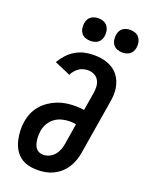

<svg xmlns="http://www.w3.org/2000/svg" viewBox="-175 -1040 862 1132"><g transform="rotate(20 256.0 -474.0)"><path d="M206 8Q206 8 206 8Q206 8 206 8Q176 8 148 1Q120 -6 98 -23Q76 -40 62 -64.5Q48 -89 41.5 -117Q35 -145 33.5 -174.5Q32 -204 37 -233Q41 -261 52.5 -288Q64 -315 83 -337.5Q102 -360 127 -377Q152 -394 179 -404.5Q206 -415 234 -419Q262 -423 290 -423Q304 -423 317.5 -422Q331 -421 345 -419L363 -528Q367 -550 366 -571.5Q365 -593 355.5 -610.5Q346 -628 327.5 -637.5Q309 -647 288 -647Q274 -647 259 -643Q244 -639 231.5 -630.5Q219 -622 209 -610Q199 -598 192 -584L92 -627Q107 -653 128 -676Q149 -699 175.5 -714.5Q202 -730 230.5 -736.5Q259 -743 288 -743Q311 -743 333 -740Q355 -737 375.5 -729.5Q396 -722 413.5 -710Q431 -698 444 -681Q457 -664 465 -644Q473 -624 476.5 -602.5Q480 -581 478.5 -558Q477 -535 473 -513L418 -178Q414 -153 405.5 -128.5Q397 -104 383 -82Q369 -60 349 -42Q329 -24 305 -12.5Q281 -1 256.5 3.5Q232 8 206 8ZM209 -88Q228 -88 246.5 -97Q265 -106 278 -121.5Q291 -137 298 -155.5Q305 -174 308 -193L329 -323Q320 -325 310 -326Q300 -327 291 -327Q267 -327 242.5 -321Q218 -315 197 -300Q176 -285 163 -262.5Q150 -240 146 -217Q144 -203 143.5 -188.5Q143 -174 144.5 -160.5Q146 -147 150 -133.5Q154 -120 161.5 -109.5Q169 -99 181.5 -93.5Q194 -88 209 -88ZM440 -814Q423 -814 407.5 -820Q392 -826 382.5 -839Q373 -852 370.5 -868.5Q368 -885 371 -902Q373 -914 379 -925Q385 -936 395 -943Q405 -950 417 -953Q429 -956 440 -956Q457 -956 472.5 -950Q488 -944 497.5 -931Q507 -918 510 -901.5Q513 -885 510 -868Q508 -856 502 -845Q496 -834 486 -827Q476 -820 464 -817Q452 -814 440 -814ZM240 -814Q223 -814 207.5 -820Q192 -826 182.5 -839Q173 -852 170.5 -868.5Q168 -885 171 -902Q173 -914 179 -925Q185 -936 195 -943Q205 -950 217 -953Q229 -956 240 -956Q257 -956 272.5 -950Q288 -944 297.5 -931Q307 -918 310 -901.5Q313 -885 310 -868Q308 -856 302 -845Q296 -834 286 -827Q276 -820 264 -817Q252 -814 240 -814Z"/></g></svg>

Font: Iosevka Slab
Style: Bold Italic
Weight: 700
Italic angle: -9°
Monospace: yes
Designer: Belleve Invis
Foundry: Belleve Invis
Version: Version 11.1.0; ttfautohint (v1.8.3)